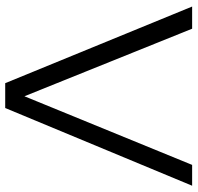

<svg xmlns="http://www.w3.org/2000/svg" viewBox="-30 -710 740 719"><g transform="rotate(90 339.5 -350.0)"><path d="M291 0 4 -700H87L340 -72L597 -700H675L384 0Z"/></g></svg>

Font: Red Hat Display VF
Style: Regular
Weight: 300
Designer: Pentagram, MCKL
Foundry: Pentagram, MCKL
Version: Version 1.023